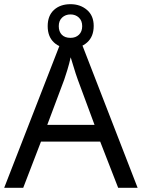

<svg xmlns="http://www.w3.org/2000/svg" viewBox="-20 -898 679 918"><path d="M545 0 459 -221H176L91 0H0L279 -717H360L638 0ZM352 -517Q349 -525 342 -546Q335 -567 328.5 -589.5Q322 -612 318 -624Q311 -593 302 -563.5Q293 -534 287 -517L206 -301H432ZM317 -667Q268 -667 238 -695Q208 -723 208 -773Q208 -823 238 -850.5Q268 -878 317 -878Q364 -878 396 -850.5Q428 -823 428 -774Q428 -723 396.5 -695Q365 -667 317 -667ZM317 -717Q342 -717 357.5 -732Q373 -747 373 -773Q373 -799 357 -814Q341 -829 317 -829Q293 -829 277 -814Q261 -799 261 -773Q261 -747 275.5 -732Q290 -717 317 -717Z"/></svg>

Font: Noto Sans Hebrew Droid
Style: Regular
Weight: 400
Designer: Monotype Design Team
Foundry: Monotype Imaging Inc.
Version: Version 1.100